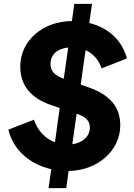

<svg xmlns="http://www.w3.org/2000/svg" viewBox="-20 -865 690 985"><path d="M229 100H320L332 12C477 11 597 -90 597 -222C597 -317 543 -379 434 -417L394 -431L419 -608C458 -590 487 -558 501 -514L631 -565C607 -658 536 -723 438 -747L452 -845H361L349 -757C198 -756 84 -655 84 -524C84 -428 136 -362 245 -325L286 -311L262 -135C212 -154 173 -195 154 -251L23 -200C48 -96 131 -23 243 3ZM239 -537C239 -584 273 -616 330 -621L307 -461L305 -462C260 -478 239 -501 239 -537ZM351 -125 373 -281 377 -280C422 -265 441 -243 441 -211C441 -166 405 -133 351 -125Z"/></svg>

Font: Mluvka ExtraBold
Style: Italic
Weight: 800
Italic angle: -8°
Designer: Modified by Jiří Krblich, Original typeface by Gumpita Rahayu
Foundry: Gumpita Rahayu & Jiří Krblich
Version: Version 2.000;Glyphs 3.1.1 (3134)